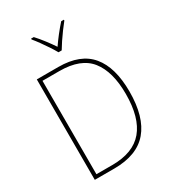

<svg xmlns="http://www.w3.org/2000/svg" viewBox="-224 -1158 1058 1182"><g transform="rotate(-30 305.5 -567.5)"><path d="M551 -457Q551 -277 473 -185Q395 -93 232 -93H94V-807H247Q403 -807 477 -718Q551 -629 551 -457ZM524 -456Q524 -614 458 -698Q392 -782 240 -782H120V-118H233Q382 -118 453 -202.5Q524 -287 524 -456ZM293 -885Q281 -907 262.5 -935Q244 -963 224.5 -990Q205 -1017 189 -1036V-1042H208Q233 -1015 259 -981Q285 -947 305 -917Q348 -980 403 -1042H422V-1036Q405 -1015 385 -988Q365 -961 347 -934Q329 -907 316 -885Z"/></g></svg>

Font: Noto Sans Telugu UI SemiCondensed Thin
Style: Regular
Weight: 100
Width: 4
Designer: Jelle Bosma - Monotype Design Team
Foundry: Monotype Imaging Inc.
Version: Version 2.005; ttfautohint (v1.8.4.7-5d5b)